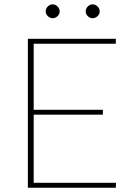

<svg xmlns="http://www.w3.org/2000/svg" viewBox="-20 -886 622 906"><path d="M527.5 -23.5 526.5 0H111.5V-703H526.5V-679.5H139V-368H465.5V-345H139V-23.5ZM261.5 -832Q261.5 -819.5 251.5 -809.8Q241.5 -800 228.5 -800Q222 -800 216 -802.8Q210 -805.5 205.5 -810Q201 -814.5 198.2 -820.2Q195.5 -826 195.5 -832Q195.5 -845.5 205.5 -855.5Q215.5 -865.5 228.5 -865.5Q241.5 -865.5 251.5 -855.5Q261.5 -845.5 261.5 -832ZM450.5 -832Q450.5 -819.5 440.2 -809.8Q430 -800 417.5 -800Q404 -800 394.2 -809.8Q384.5 -819.5 384.5 -832Q384.5 -845.5 394.2 -855.5Q404 -865.5 417.5 -865.5Q430 -865.5 440.2 -855.5Q450.5 -845.5 450.5 -832Z"/></svg>

Font: Lato ExtraLight
Style: Regular
Weight: 275
Designer: Lukasz Dziedzic with Adam Twardoch and Botio Nikoltchev
Foundry: tyPoland Lukasz Dziedzic
Version: Version 2.015; 2015-08-06; http://www.latofonts.com/